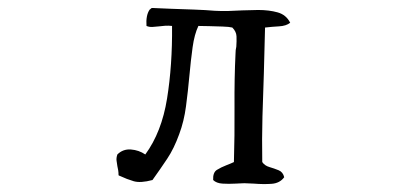

<svg xmlns="http://www.w3.org/2000/svg" viewBox="-20 -502 1040 481"><path d="M707 -445Q697 -437 679 -436Q661 -435 644 -433Q643 -404 642.5 -375.5Q642 -347 641 -318Q639 -265 637.5 -210Q636 -155 637 -96Q643 -87 655 -83.5Q667 -80 678 -75.5Q689 -71 692 -58Q681 -43 660.5 -41.5Q640 -40 616 -42Q610 -42 604 -42.5Q598 -43 592 -43Q586 -43 580.5 -42.5Q575 -42 570 -42Q553 -41 537.5 -42Q522 -43 514 -51Q513 -70 523.5 -76.5Q534 -83 547 -88Q552 -90 557 -92Q562 -94 566 -96Q568 -161 567.5 -233.5Q567 -306 570 -367Q570 -372 570.5 -376.5Q571 -381 572 -385Q573 -399 572.5 -411Q572 -423 562 -433Q554 -435 537.5 -435.5Q521 -436 504 -436.5Q487 -437 477 -437Q467 -416 462.5 -383.5Q458 -351 454.5 -312.5Q451 -274 446 -236Q441 -198 429 -166Q416 -130 399 -104.5Q382 -79 362 -51Q332 -43 315 -48Q298 -53 281 -61Q278 -62 277 -63Q277 -70 276 -76Q275 -82 274 -86Q273 -93 272 -99.5Q271 -106 274 -115Q288 -129 308 -127.5Q328 -126 344 -115Q385 -171 398.5 -255Q412 -339 411 -437Q402 -438 394 -437.5Q386 -437 379 -436Q370 -435 362 -434.5Q354 -434 347 -437Q346 -450 348 -460.5Q350 -471 355 -478Q357 -479 358 -480.5Q359 -482 362 -482Q381 -481 409 -480Q437 -479 466 -478Q495 -477 518 -475Q535 -474 552.5 -474.5Q570 -475 587 -476Q597 -476 607 -476.5Q617 -477 627 -477Q654 -477 675.5 -471Q697 -465 707 -445Z"/></svg>

Font: Yuji Mai
Style: Regular
Weight: 400
Designer: Kataoka Yuji
Foundry: Kinuta Font Factory
Version: Version 3.002